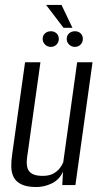

<svg xmlns="http://www.w3.org/2000/svg" viewBox="-20 -746 412 774"><path d="M127 8Q88 8 66 -3Q44 -14 35 -32Q26 -50 25.5 -73.5Q25 -97 29 -123L81 -495H143L92 -131Q89 -114 88 -97Q87 -80 91.5 -66.5Q96 -53 110.5 -45Q125 -37 152 -37Q179 -37 195.5 -46.5Q212 -56 221.5 -68.5Q231 -81 235 -92L291 -495H353L284 0H231L234 -54Q219 -21 188.5 -6.5Q158 8 127 8ZM185 -557Q171 -557 161.5 -566.5Q152 -576 152 -589Q152 -603 161.5 -611.5Q171 -620 185 -620Q199 -620 208 -611.5Q217 -603 217 -589Q217 -576 208 -566.5Q199 -557 185 -557ZM282 -557Q268 -557 258.5 -566.5Q249 -576 249 -589Q249 -603 258.5 -611.5Q268 -620 282 -620Q296 -620 305 -611.5Q314 -603 314 -589Q314 -576 305 -566.5Q296 -557 282 -557ZM236 -634 166 -726H228L272 -634Z"/></svg>

Font: Alumni Sans
Style: Italic
Weight: 400
Italic angle: -8°
Version: Version 1.016